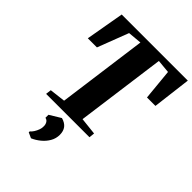

<svg xmlns="http://www.w3.org/2000/svg" viewBox="-284 -880 1302 1302"><g transform="rotate(45 367.0 -229.0)"><path d="M117.5 0 122.5 -40 236.5 -53.5 323.5 -698.5 224 -689.5 138.5 -466.5H51L99.5 -743H733.5L699.5 -466.5H618.5L597 -689.5L500.5 -698.5L413.5 -53.5L537.5 -40L533.5 0ZM218.5 267.5 219 258.5Q230 250 240 234.2Q250 218.5 256.5 200.2Q263 182 262 165Q262 148.5 253.8 134.8Q245.5 121 229 118V89L309.5 40Q345.5 50 362.8 72.5Q380 95 380 130.5Q380 166 362.5 196.2Q345 226.5 317.2 249.2Q289.5 272 258 285.5Z"/></g></svg>

Font: Merriweather 72pt Black
Style: Italic
Weight: 900
Italic angle: -7.8°
Version: Version 2.101